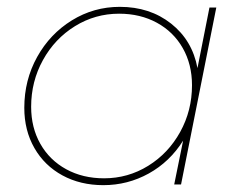

<svg xmlns="http://www.w3.org/2000/svg" viewBox="-20 -539 711 561"><path d="M51 -224Q51 -305 88.5 -372.5Q126 -440 190 -479.5Q254 -519 330 -519Q418 -519 480 -470Q542 -421 557 -340L592 -517H612L509 0H489L515 -128Q476 -66 414.5 -32Q353 2 282 2Q215 2 162.5 -26.5Q110 -55 80.5 -106.5Q51 -158 51 -224ZM541 -290Q541 -351 514 -398.5Q487 -446 438.5 -472.5Q390 -499 328 -499Q258 -499 199 -462.5Q140 -426 105.5 -363.5Q71 -301 71 -227Q71 -166 98 -118.5Q125 -71 173.5 -44.5Q222 -18 284 -18Q354 -18 413 -54.5Q472 -91 506.5 -153.5Q541 -216 541 -290Z"/></svg>

Font: TypoPRO Montserrat
Style: Italic
Weight: 250
Italic angle: -11.3°
Designer: Julieta Ulanovsky
Foundry: Julieta Ulanovsky
Version: Version 6.001